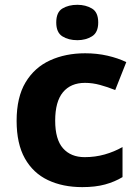

<svg xmlns="http://www.w3.org/2000/svg" viewBox="-20 -765 572 795"><path d="M320.8 9.8Q239.7 9.8 178.5 -19.3Q117.2 -48.3 83 -109.1Q48.8 -169.9 48.8 -264.6Q48.8 -362.3 85.9 -424.1Q123 -485.8 187.3 -515.1Q251.5 -544.4 332.5 -544.4Q381.3 -544.4 425 -534.4Q468.8 -524.4 502.9 -507.8L457 -392.1Q425.8 -404.8 394.3 -413.3Q362.8 -421.9 332 -421.9Q272.9 -421.9 240.7 -383.1Q208.5 -344.2 208.5 -265.6Q208.5 -187.5 241 -150.9Q273.4 -114.3 330.6 -114.3Q374 -114.3 413.6 -125.5Q453.1 -136.7 487.3 -156.2V-31.7Q455.1 -12.2 415 -1.2Q375 9.8 320.8 9.8ZM300.3 -745.1Q335 -745.1 360.8 -729.7Q386.7 -714.4 386.7 -671.9Q386.7 -630.4 360.8 -614.5Q335 -598.6 300.3 -598.6Q263.7 -598.6 238.3 -614.5Q212.9 -630.4 212.9 -671.9Q212.9 -714.4 238.3 -729.7Q263.7 -745.1 300.3 -745.1Z"/></svg>

Font: Lunasima
Style: Bold
Weight: 700
Designer: The DocRepair Project, Monotype Design Team
Foundry: Google
Version: Version 2.009